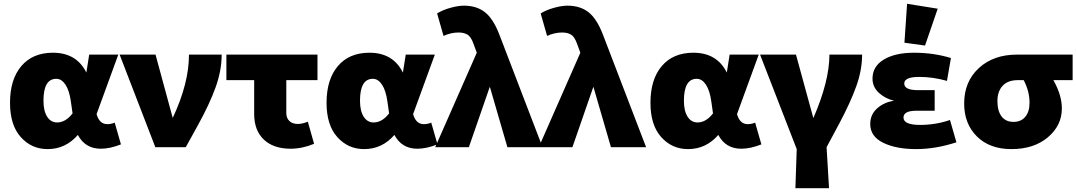

<svg xmlns="http://www.w3.org/2000/svg" viewBox="-20 -779 5696 1016"><path d="M232 10Q147 10 90 -53.5Q33 -117 33 -235Q33 -359 93 -429.5Q153 -500 260 -500Q385 -500 437 -395L452 -490H606L491 -175Q506 -122 548 -122Q567 -122 587 -130L620 -15Q562 8 513 8Q431 8 392 -65Q327 10 232 10ZM210 -246Q210 -192 229.5 -161.5Q249 -131 282 -131Q327 -131 364 -179L355 -242Q347 -300 326.5 -331Q306 -362 278 -362Q210 -362 210 -246Z M1027 -116 963 0H802L613 -490H803L894 -155Q980 -338 980 -490H1153Q1153 -407 1121.5 -318.5Q1090 -230 1027 -116Z M1518 8Q1427 8 1376 -40.5Q1325 -89 1325 -176V-355H1178V-490H1660V-355H1495V-181Q1495 -154 1511.5 -138.5Q1528 -123 1556 -123Q1579 -123 1609 -135L1642 -18Q1579 8 1518 8Z M1907 10Q1822 10 1765 -53.5Q1708 -117 1708 -235Q1708 -359 1768 -429.5Q1828 -500 1935 -500Q2060 -500 2112 -395L2127 -490H2281L2166 -175Q2181 -122 2223 -122Q2242 -122 2262 -130L2295 -15Q2237 8 2188 8Q2106 8 2067 -65Q2002 10 1907 10ZM1885 -246Q1885 -192 1904.5 -161.5Q1924 -131 1957 -131Q2002 -131 2039 -179L2030 -242Q2022 -300 2001.5 -331Q1981 -362 1953 -362Q1885 -362 1885 -246Z M2485 -549Q2472 -585 2453.5 -596Q2435 -607 2406 -607Q2367 -607 2327 -589L2293 -708Q2322 -726 2363 -737.5Q2404 -749 2435 -749Q2502 -749 2546 -714.5Q2590 -680 2622 -597L2851 0H2665L2572 -320L2461 0H2283L2503 -500Z M3033 -549Q3020 -585 3001.5 -596Q2983 -607 2954 -607Q2915 -607 2875 -589L2841 -708Q2870 -726 2911 -737.5Q2952 -749 2983 -749Q3050 -749 3094 -714.5Q3138 -680 3170 -597L3399 0H3213L3120 -320L3009 0H2831L3051 -500Z M3621 10Q3536 10 3479 -53.5Q3422 -117 3422 -235Q3422 -359 3482 -429.5Q3542 -500 3649 -500Q3774 -500 3826 -395L3841 -490H3995L3880 -175Q3895 -122 3937 -122Q3956 -122 3976 -130L4009 -15Q3951 8 3902 8Q3820 8 3781 -65Q3716 10 3621 10ZM3599 -246Q3599 -192 3618.5 -161.5Q3638 -131 3671 -131Q3716 -131 3753 -179L3744 -242Q3736 -300 3715.5 -331Q3695 -362 3667 -362Q3599 -362 3599 -246Z M4196 10 4002 -490H4192L4284 -154Q4369 -350 4369 -490H4542Q4542 -409 4511.5 -323.5Q4481 -238 4422 -127L4354 0L4367 217H4189Z M4875 -538 4766 -553 4780 -759 4942 -733ZM4828 10Q4722 10 4653.5 -23.5Q4585 -57 4585 -123Q4585 -173 4621.5 -205.5Q4658 -238 4711 -246Q4664 -257 4630.5 -288Q4597 -319 4597 -363Q4597 -428 4657 -464Q4717 -500 4817 -500Q4920 -500 5012 -472L4991 -351Q4917 -372 4844 -372Q4765 -372 4765 -337Q4765 -302 4837 -302H4926V-193H4829Q4761 -193 4761 -157Q4761 -118 4849 -118Q4931 -118 5007 -144L5041 -26Q4931 10 4828 10Z M5599 -205Q5599 -115 5525 -52.5Q5451 10 5332 10Q5217 10 5149.5 -57Q5082 -124 5082 -231Q5082 -347 5159.5 -418.5Q5237 -490 5361 -490H5656V-355H5554Q5599 -276 5599 -205ZM5343 -134Q5383 -134 5405.5 -161Q5428 -188 5428 -235Q5428 -296 5397 -355H5367Q5313 -355 5285.5 -325Q5258 -295 5258 -244Q5258 -192 5280 -163Q5302 -134 5343 -134Z"/></svg>

Font: Cantarell Extra Bold
Style: Regular
Weight: 800
Designer: Dave Crossland, Nikolaus Waxweiler, Florian Fecher, Jacques Le Bailly, Eben Sorkin, Alexei Vanyashin, Alexios Zavras, Em
Version: Version 0.303